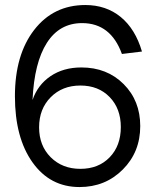

<svg xmlns="http://www.w3.org/2000/svg" viewBox="-20 -736 621 772"><path d="M299.8 16.1Q181.2 16.1 110.6 -83.3Q40 -182.6 40 -349.1Q40 -515.6 117.4 -615.7Q194.8 -715.8 323.2 -715.8Q406.7 -715.8 465.6 -667.5Q524.4 -619.1 550.8 -528.8L470.2 -519Q425.3 -643.1 310.1 -643.1Q219.2 -643.1 168.5 -563.7Q117.7 -484.4 110.8 -334Q131.3 -394.5 183.1 -429.7Q234.9 -464.8 307.1 -464.8Q410.2 -464.8 477.1 -397.9Q543.9 -331.1 543.9 -229Q543.9 -124.5 473.6 -54.2Q403.3 16.1 299.8 16.1ZM465.8 -225.1Q465.8 -299.3 420.9 -345.7Q376 -392.1 303.2 -392.1Q230.5 -392.1 183.8 -345Q137.2 -297.9 137.2 -224.1Q137.2 -150.4 183.8 -103.8Q230.5 -57.1 303.2 -57.1Q376 -57.1 420.9 -103.5Q465.8 -149.9 465.8 -225.1Z"/></svg>

Font: Uncut Sans
Style: Regular
Weight: 400
Designer: Kasper Nordkvist
Foundry: UNCUT.wtf
Version: Version 1.304;Glyphs 3.2 (3246)